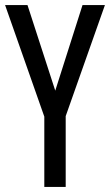

<svg xmlns="http://www.w3.org/2000/svg" viewBox="-20 -785 432 754"><path d="M197 -429 88 -765H0L154 -327V-51H238V-329L392 -765H304Z"/></svg>

Font: Noto Sans Tamil UI ExtraCondensed
Style: Regular
Weight: 400
Width: 2
Designer: Jelle Bosma - Monotype Design Team
Foundry: Monotype Imaging Inc.
Version: Version 2.004